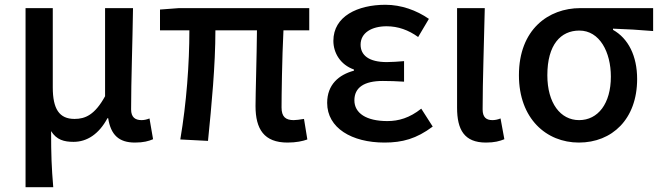

<svg xmlns="http://www.w3.org/2000/svg" viewBox="-20 -584 2769 804"><path d="M87 200H203C196 117 194 66 194 -35C217 2 249 10 288 10C344 10 394 -22 430 -89H433C444 -19 478 13 545 13C581 13 602 7 621 -1L606 -88C594 -83 582 -81 573 -81C546 -81 529 -93 529 -126C529 -246 535 -407 537 -550H420V-181C377 -103 337 -86 292 -86C228 -86 201 -128 201 -218V-550H87Z M650 -457H773C773 -317 761 -153 735 0L851 6C866 -144 882 -310 882 -457H1056C1055 -346 1050 -190 1050 -140C1050 -43 1086 13 1184 13C1220 13 1248 7 1267 0L1253 -86C1234 -83 1220 -81 1210 -81C1176 -81 1159 -95 1159 -134C1159 -178 1161 -341 1167 -457H1275V-550H729L650 -544Z M1590 13C1665 13 1724 -3 1792 -54L1744 -129C1695 -90 1649 -77 1602 -77C1514 -77 1464 -110 1464 -164C1464 -217 1504 -245 1583 -245C1611 -245 1640 -244 1672 -242V-328C1645 -326 1622 -324 1600 -324C1524 -324 1490 -353 1490 -397C1490 -447 1537 -474 1599 -474C1647 -474 1691 -458 1731 -429L1776 -505C1724 -541 1660 -564 1594 -564C1478 -564 1376 -516 1376 -413C1376 -363 1405 -313 1462 -293V-288C1399 -271 1350 -230 1350 -153C1350 -48 1453 13 1590 13Z M2015 13C2051 13 2072 7 2092 -1L2076 -88C2064 -83 2052 -81 2042 -81C2016 -81 2001 -93 2001 -126C2001 -246 2007 -407 2010 -550H1894V-133C1894 -41 1924 13 2015 13Z M2404 13C2543 13 2648 -85 2648 -253C2648 -350 2611 -423 2547 -459V-464C2607 -462 2654 -459 2715 -454V-550H2410C2277 -550 2153 -461 2153 -269C2153 -87 2268 13 2404 13ZM2405 -81C2327 -81 2272 -152 2272 -269C2272 -397 2328 -456 2406 -456C2491 -456 2538 -366 2538 -263C2538 -150 2484 -81 2405 -81Z"/></svg>

Font: Kinto Sans Med
Style: Regular
Weight: 500
Designer: Authors: Ryoko NISHIZUKA  (kana & ideographs); Paul D. Hunt (Latin, Greek & Cyrillic); Wenlong ZHANG  (bopomofo); Sandol
Foundry: Adobe Systems Incorporated, ookami Inc.
Version: Version 0.001